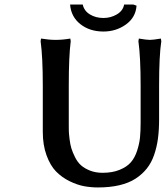

<svg xmlns="http://www.w3.org/2000/svg" viewBox="-20 -822 736 852"><path d="M571.8 -801.8 585.9 -796.9Q582.5 -745.1 539.1 -713.6Q495.6 -682.1 439 -682.1Q378.4 -682.1 336.9 -714.6Q295.4 -747.1 291 -801.8H347.2Q353 -773.9 378.9 -758.1Q404.8 -742.2 439 -742.2Q471.7 -742.2 498.8 -758.3Q525.9 -774.4 530.8 -801.8ZM604 -442.9Q604 -568.8 594.2 -639.2L596.2 -650.9Q630.9 -645 645 -645Q659.2 -645 693.8 -650.9L695.8 -639.2Q686 -574.7 686 -442.9V-292Q686 -245.1 680.9 -207Q675.8 -168.9 663.8 -134.3Q651.9 -99.6 631.1 -73.7Q610.4 -47.9 580.8 -28.8Q551.3 -9.8 509.5 0Q467.8 9.8 415 9.8Q383.3 9.8 352.8 4.2Q322.3 -1.5 288.1 -18.3Q253.9 -35.2 228.5 -61.3Q203.1 -87.4 186.5 -132.8Q169.9 -178.2 169.9 -236.8V-442.9Q169.9 -568.8 160.2 -639.2L162.1 -650.9Q197.8 -645 227.1 -645Q257.8 -645 292 -650.9L293.9 -639.2Q285.2 -572.8 285.2 -442.9V-270Q285.2 -252.9 285.4 -241.5Q285.6 -230 288.6 -205.3Q291.5 -180.7 296.9 -163.3Q302.2 -146 313.2 -124Q324.2 -102.1 339.6 -88.4Q355 -74.7 379.6 -64.9Q404.3 -55.2 435.1 -55.2Q479 -55.2 511 -68.4Q543 -81.5 560.5 -101.6Q578.1 -121.6 588.4 -153.1Q598.6 -184.6 601.3 -212.4Q604 -240.2 604 -277.8Z"/></svg>

Font: Linear Smooth
Style: Bold
Weight: 700
Designer: Philipp H. Poll, Flanker
Foundry: Philipp H. Poll, reworked by Flanker
Version: Version 1.061 | FøM Fix